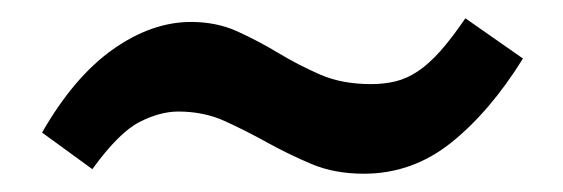

<svg xmlns="http://www.w3.org/2000/svg" viewBox="-20 -375 616 210"><path d="M378 -185Q346 -185 321 -195.5Q296 -206 272.5 -219Q249 -232 226 -242.5Q203 -253 175 -253Q155 -253 132.5 -241.5Q110 -230 81 -190L26 -230Q61 -291 103.5 -321Q146 -351 189 -351Q217 -351 240 -340.5Q263 -330 284.5 -317Q306 -304 330 -293.5Q354 -283 386 -283Q400 -283 412.5 -286Q425 -289 437 -297Q449 -305 461.5 -319Q474 -333 489 -355L552 -311Q516 -253 473.5 -219Q431 -185 378 -185Z"/></svg>

Font: Zilla Slab SemiBold
Style: Regular
Weight: 600
Designer: Typotheque.com
Foundry: Typotheque type foundry
Version: Version 1.0; 2017